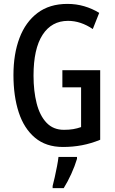

<svg xmlns="http://www.w3.org/2000/svg" viewBox="-20 -744 590 985"><path d="M300 -384H494V-27Q448 -8 401 1Q354 10 303 10Q216 10 159.5 -37.5Q103 -85 76 -168Q49 -251 49 -359Q49 -467 80 -549Q111 -631 172.5 -677.5Q234 -724 326 -724Q371 -724 412 -712Q453 -700 489 -678L456 -595Q394 -637 329 -637Q245 -637 198.5 -565.5Q152 -494 152 -356Q152 -277 168 -214Q184 -151 218.5 -114.5Q253 -78 308 -78Q335 -78 355.5 -81.5Q376 -85 396 -92V-296H300ZM375 71Q364 108 345.5 148.5Q327 189 307 221H250V210Q255 192 261 164.5Q267 137 272.5 109Q278 81 280 61H375Z"/></svg>

Font: Noto Sans Telugu ExtraCondensed Medium
Style: Regular
Weight: 500
Width: 2
Designer: Jelle Bosma - Monotype Design Team
Foundry: Monotype Imaging Inc.
Version: Version 2.005; ttfautohint (v1.8.4.7-5d5b)